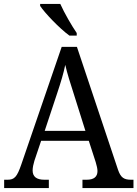

<svg xmlns="http://www.w3.org/2000/svg" viewBox="-20 -951 695 971"><path d="M331 -771H368V-784C342 -822 305 -886 285 -931H183V-921C206 -886 281 -807 331 -771ZM1 0H227V-42H205C164 -42 145 -58 145 -89C145 -103 149 -122 154 -138L188 -239H429L464 -131C469 -114 473 -98 473 -86C473 -57 455 -42 418 -42H397V0H655V-42H644C607 -42 591 -52 577 -92L369 -714H292L88 -120C66 -56 53 -42 18 -42H1ZM206 -289 269 -479C288 -536 301 -579 310 -623C320 -579 336 -529 355 -470L412 -289Z"/></svg>

Font: Noto Serif Lao SemiCondensed
Style: Regular
Weight: 400
Width: 4
Designer: Monotype Design Team
Foundry: Monotype Imaging Inc.
Version: Version 2.003